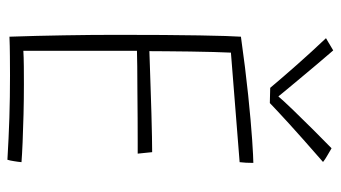

<svg xmlns="http://www.w3.org/2000/svg" viewBox="-220 -694 919 518"><g transform="rotate(90 239.0 -434.5)"><path d="M410.5 4.5Q351.5 1 297 -0.8Q242.5 -2.5 182.5 -2.5Q159 -2.5 130.5 -2.2Q102 -2 78.5 -1Q76 -74 74.8 -148Q73.5 -222 73.5 -290Q73.5 -427.5 75 -513Q76.5 -598.5 78.5 -625.5Q163.5 -637.5 235.8 -645Q308 -652.5 356.8 -655.8Q405.5 -659 419 -659Q419 -646.5 418.5 -639.2Q418 -632 417 -622L121.5 -598.5Q120.5 -582 119.8 -552Q119 -522 118.5 -488Q118 -454 117.8 -424.2Q117.5 -394.5 117.5 -378.5Q128.5 -379 155 -379.8Q181.5 -380.5 215.8 -381.8Q250 -383 284.8 -384Q319.5 -385 347.8 -385.5Q376 -386 390 -386L394 -347Q386.5 -347 360.2 -347Q334 -347 298.2 -346.8Q262.5 -346.5 225.5 -346.2Q188.5 -346 159 -345.8Q129.5 -345.5 116.5 -345Q116.5 -337 116.5 -310.2Q116.5 -283.5 116.5 -246.5Q116.5 -209.5 116.5 -170Q116.5 -130.5 116.5 -95.5Q116.5 -60.5 116.5 -38.5Q131.5 -39.5 159 -39.8Q186.5 -40 206.5 -40Q246.5 -40 287.8 -39Q329 -38 363.5 -36.5Q398 -35 417 -33.5Q416.5 -28.5 415.8 -23Q415 -17.5 414.2 -12.5Q413.5 -7.5 412.5 -3.2Q411.5 1 410.5 4.5ZM379.5 -870Q384 -867.5 389 -864.5Q394 -861.5 399.2 -858.5Q404.5 -855.5 409 -852.5Q413.5 -849.5 416.5 -847Q350 -789 312.2 -754.5Q274.5 -720 257.5 -703.5Q251 -703.5 243.5 -703.8Q236 -704 229 -704.2Q222 -704.5 216.5 -704.5Q187.5 -739 153.2 -777.8Q119 -816.5 82.5 -855Q88 -858 93.2 -861.2Q98.5 -864.5 104.2 -867.8Q110 -871 115.5 -874.5Q131.5 -856 152 -831.8Q172.5 -807.5 192.2 -783.8Q212 -760 226 -743.2Q240 -726.5 242.5 -723H236.5Q250.5 -739.5 276.5 -766.5Q302.5 -793.5 330.8 -821.8Q359 -850 379.5 -870Z"/></g></svg>

Font: Grandstander Thin Thin
Style: Regular
Weight: 250
Version: Version 1.200